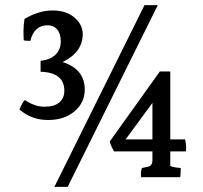

<svg xmlns="http://www.w3.org/2000/svg" viewBox="-20 -741 795 752"><path d="M167 -642Q113 -642 99 -581Q78 -581 73 -583Q72 -597 72 -620Q72 -643 76 -667Q132 -700 186 -700Q240 -700 272 -672Q304 -644 304 -608Q304 -536 225 -498Q312 -470 312 -390Q312 -339 272 -305Q232 -271 168 -271Q104 -271 56 -312Q70 -345 78 -349Q116 -323 154.5 -323Q193 -323 212.5 -340Q232 -357 232 -385Q232 -457 139 -460V-503Q178 -507 198 -527.5Q218 -548 218 -578.5Q218 -609 204 -625.5Q190 -642 167 -642ZM546 -721H598L245 -9H193ZM577 -195V-338L472 -195ZM647 -148V-91Q660 -85 688 -83Q688 -63 686 -47H533Q532 -53 532 -63Q532 -73 536 -83Q552 -86 559 -88Q577 -91 577 -114V-148H427Q413 -171 410 -187L606 -461H647V-195H705Q709 -176 709 -165Q709 -154 708 -148Z"/></svg>

Font: Halant Semibold
Style: Regular
Weight: 600
Version: Version 1.100;PS 1.0;hotconv 1.0.78;makeotf.lib2.5.61930; tt